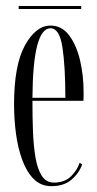

<svg xmlns="http://www.w3.org/2000/svg" viewBox="-20 -612 326 642"><path d="M152 10.5Q117 10.5 93.2 -13Q69.5 -36.5 54.8 -76.2Q40 -116 33.5 -164.5Q27 -213 27 -263Q27 -394.5 63.5 -460.5Q100 -526.5 149 -526.5Q187 -526.5 211.5 -493.5Q236 -460.5 247.8 -409.8Q259.5 -359 259.5 -305.5Q259.5 -297.5 259.5 -290Q259.5 -282.5 259 -275H88.5V-273Q88.5 -222 90.2 -173.8Q92 -125.5 98.5 -86.5Q105 -47.5 119.5 -24.5Q134 -1.5 160 -1.5Q196 -1.5 217.2 -22.2Q238.5 -43 246 -67.5L255 -62.5Q244 -32.5 218.8 -11Q193.5 10.5 152 10.5ZM149 -517.5Q90 -517.5 88.5 -285H198.5Q198.5 -389.5 188.8 -453.5Q179 -517.5 149 -517.5ZM42.5 -582V-592H251.5V-582Z"/></svg>

Font: Imbue 100pt Light
Style: Regular
Weight: 300
Designer: Tyler Finck
Foundry: Etcetera Type Company
Version: Version 1.102; ttfautohint (v1.8.3)